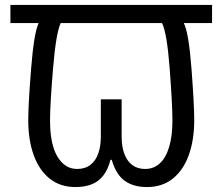

<svg xmlns="http://www.w3.org/2000/svg" viewBox="-20 -734 898 775"><path d="M285 21Q223 21 180.5 -13Q138 -47 116 -108Q94 -169 94 -249Q94 -311 105.5 -456Q117 -601 136 -641H22V-714H836V-641H722Q742 -601 753 -456Q764 -311 764 -249Q764 -169 742 -108Q720 -47 677.5 -13Q635 21 573 21Q518 21 483 -4.5Q448 -30 431 -89H426Q416 -50 397 -25.5Q378 -1 350 10Q322 21 285 21ZM291 -52Q324 -52 345.5 -69Q367 -86 377 -115.5Q387 -145 387 -182V-333H471V-182Q471 -141 482.5 -111.5Q494 -82 515 -67Q536 -52 566 -52Q600 -52 624.5 -74Q649 -96 662.5 -140Q676 -184 676 -248Q676 -311 665 -456Q654 -601 634 -641H225Q206 -601 194 -456Q182 -311 182 -248Q182 -151 212 -101.5Q242 -52 291 -52Z"/></svg>

Font: lbangla25
Style: Book
Weight: 400
Designer: Jelle Bosma - Monotype Design Team
Foundry: Monotype Imaging Inc.
Version: Version 2.003